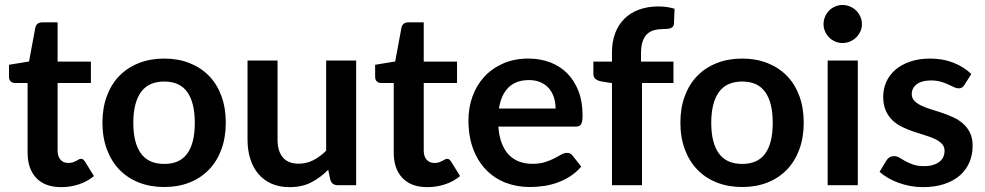

<svg xmlns="http://www.w3.org/2000/svg" viewBox="-20 -762 4054 790"><path d="M232 8Q165 8 129.2 -29.8Q93.5 -67.5 93.5 -134V-420.5H41Q31 -420.5 24 -427Q17 -433.5 17 -446.5V-495.5L99.5 -509L125.5 -649Q128 -659 135 -664.5Q142 -670 153 -670H217V-508.5H354V-420.5H217V-142.5Q217 -118.5 228.8 -105Q240.5 -91.5 261 -91.5Q272.5 -91.5 280.2 -94.2Q288 -97 293.8 -100Q299.5 -103 304 -105.8Q308.5 -108.5 313 -108.5Q318.5 -108.5 322 -105.8Q325.5 -103 329.5 -97.5L366.5 -37.5Q339.5 -15 304.5 -3.5Q269.5 8 232 8Z M656 -521Q713 -521 759.8 -502.5Q806.5 -484 839.8 -450Q873 -416 891 -367Q909 -318 909 -257.5Q909 -196.5 891 -147.5Q873 -98.5 839.8 -64Q806.5 -29.5 759.8 -11Q713 7.5 656 7.5Q598.5 7.5 551.5 -11Q504.5 -29.5 471.2 -64Q438 -98.5 419.8 -147.5Q401.5 -196.5 401.5 -257.5Q401.5 -318 419.8 -367Q438 -416 471.2 -450Q504.5 -484 551.5 -502.5Q598.5 -521 656 -521ZM656 -87.5Q720 -87.5 750.8 -130.5Q781.5 -173.5 781.5 -256.5Q781.5 -339.5 750.8 -383Q720 -426.5 656 -426.5Q591 -426.5 559.8 -382.8Q528.5 -339 528.5 -256.5Q528.5 -174 559.8 -130.8Q591 -87.5 656 -87.5Z M1445.5 -513V0H1370Q1345.5 0 1339 -22.5L1330.5 -63.5Q1299 -31.5 1261 -11.8Q1223 8 1171.5 8Q1129.5 8 1097.2 -6.2Q1065 -20.5 1043 -46.5Q1021 -72.5 1009.8 -108.2Q998.5 -144 998.5 -187V-513H1122V-187Q1122 -140 1143.8 -114.2Q1165.5 -88.5 1209 -88.5Q1241 -88.5 1269 -102.8Q1297 -117 1322 -142V-513Z M1738.5 8Q1671.5 8 1635.8 -29.8Q1600 -67.5 1600 -134V-420.5H1547.5Q1537.5 -420.5 1530.5 -427Q1523.5 -433.5 1523.5 -446.5V-495.5L1606 -509L1632 -649Q1634.5 -659 1641.5 -664.5Q1648.5 -670 1659.5 -670H1723.5V-508.5H1860.5V-420.5H1723.5V-142.5Q1723.5 -118.5 1735.2 -105Q1747 -91.5 1767.5 -91.5Q1779 -91.5 1786.8 -94.2Q1794.5 -97 1800.2 -100Q1806 -103 1810.5 -105.8Q1815 -108.5 1819.5 -108.5Q1825 -108.5 1828.5 -105.8Q1832 -103 1836 -97.5L1873 -37.5Q1846 -15 1811 -3.5Q1776 8 1738.5 8Z M2266 -315.5Q2266 -339.5 2259.2 -360.8Q2252.5 -382 2239 -398Q2225.5 -414 2204.8 -423.2Q2184 -432.5 2156.5 -432.5Q2103 -432.5 2072.2 -402Q2041.5 -371.5 2033 -315.5ZM2030.5 -241Q2033.5 -201.5 2044.5 -172.8Q2055.5 -144 2073.5 -125.2Q2091.5 -106.5 2116.2 -97.2Q2141 -88 2171 -88Q2201 -88 2222.8 -95Q2244.5 -102 2260.8 -110.5Q2277 -119 2289.2 -126Q2301.5 -133 2313 -133Q2328.5 -133 2336 -121.5L2371.5 -76.5Q2351 -52.5 2325.5 -36.2Q2300 -20 2272.2 -10.2Q2244.5 -0.5 2215.8 3.5Q2187 7.5 2160 7.5Q2106.5 7.5 2060.5 -10.2Q2014.5 -28 1980.5 -62.8Q1946.5 -97.5 1927 -148.8Q1907.5 -200 1907.5 -267.5Q1907.5 -320 1924.5 -366.2Q1941.5 -412.5 1973.2 -446.8Q2005 -481 2050.8 -501Q2096.5 -521 2154 -521Q2202.5 -521 2243.5 -505.5Q2284.5 -490 2314 -460.2Q2343.5 -430.5 2360.2 -387.2Q2377 -344 2377 -288.5Q2377 -260.5 2371 -250.8Q2365 -241 2348 -241Z M2498 0V-420L2453.5 -427Q2439 -430 2430.2 -437.2Q2421.5 -444.5 2421.5 -458V-508.5H2498V-546.5Q2498 -590.5 2511.2 -625.5Q2524.5 -660.5 2549.2 -685Q2574 -709.5 2609.5 -722.5Q2645 -735.5 2689.5 -735.5Q2725 -735.5 2755.5 -726L2753 -664Q2752.5 -657 2749 -652.8Q2745.5 -648.5 2739.8 -646.2Q2734 -644 2726.5 -643.2Q2719 -642.5 2710.5 -642.5Q2688.5 -642.5 2671.2 -637.8Q2654 -633 2642 -621.2Q2630 -609.5 2623.8 -590.2Q2617.5 -571 2617.5 -542.5V-508.5H2751V-420.5H2621.5V0Z M3034 -521Q3091 -521 3137.8 -502.5Q3184.5 -484 3217.8 -450Q3251 -416 3269 -367Q3287 -318 3287 -257.5Q3287 -196.5 3269 -147.5Q3251 -98.5 3217.8 -64Q3184.5 -29.5 3137.8 -11Q3091 7.5 3034 7.5Q2976.5 7.5 2929.5 -11Q2882.5 -29.5 2849.2 -64Q2816 -98.5 2797.8 -147.5Q2779.5 -196.5 2779.5 -257.5Q2779.5 -318 2797.8 -367Q2816 -416 2849.2 -450Q2882.5 -484 2929.5 -502.5Q2976.5 -521 3034 -521ZM3034 -87.5Q3098 -87.5 3128.8 -130.5Q3159.5 -173.5 3159.5 -256.5Q3159.5 -339.5 3128.8 -383Q3098 -426.5 3034 -426.5Q2969 -426.5 2937.8 -382.8Q2906.5 -339 2906.5 -256.5Q2906.5 -174 2937.8 -130.8Q2969 -87.5 3034 -87.5Z M3509.5 -513V0H3385.5V-513ZM3526.5 -662.5Q3526.5 -646.5 3520 -632.5Q3513.5 -618.5 3502.8 -608Q3492 -597.5 3477.5 -591.2Q3463 -585 3446.5 -585Q3430.5 -585 3416.2 -591.2Q3402 -597.5 3391.5 -608Q3381 -618.5 3374.8 -632.5Q3368.5 -646.5 3368.5 -662.5Q3368.5 -679 3374.8 -693.5Q3381 -708 3391.5 -718.5Q3402 -729 3416.2 -735.2Q3430.5 -741.5 3446.5 -741.5Q3463 -741.5 3477.5 -735.2Q3492 -729 3502.8 -718.5Q3513.5 -708 3520 -693.5Q3526.5 -679 3526.5 -662.5Z M3948.5 -413Q3943.5 -405 3938 -401.8Q3932.5 -398.5 3924 -398.5Q3915 -398.5 3904.8 -403.5Q3894.5 -408.5 3881 -414.8Q3867.5 -421 3850.2 -426Q3833 -431 3809.5 -431Q3773 -431 3752.2 -415.5Q3731.5 -400 3731.5 -375Q3731.5 -358.5 3742.2 -347.2Q3753 -336 3770.8 -327.5Q3788.5 -319 3811 -312.2Q3833.5 -305.5 3856.8 -297.5Q3880 -289.5 3902.5 -279.2Q3925 -269 3942.8 -253.2Q3960.5 -237.5 3971.2 -215.5Q3982 -193.5 3982 -162.5Q3982 -125.5 3968.8 -94.2Q3955.5 -63 3929.5 -40.2Q3903.5 -17.5 3865.2 -4.8Q3827 8 3777 8Q3750.5 8 3725.2 3.2Q3700 -1.5 3676.8 -10Q3653.5 -18.5 3633.8 -30Q3614 -41.5 3599 -55L3627.5 -102Q3633 -110.5 3640.5 -115Q3648 -119.5 3659.5 -119.5Q3671 -119.5 3681.2 -113Q3691.5 -106.5 3705 -99Q3718.5 -91.5 3736.8 -85Q3755 -78.5 3783 -78.5Q3805 -78.5 3820.8 -83.8Q3836.5 -89 3846.8 -97.5Q3857 -106 3861.8 -117.2Q3866.5 -128.5 3866.5 -140.5Q3866.5 -158.5 3855.8 -170Q3845 -181.5 3827.2 -190Q3809.5 -198.5 3786.8 -205.2Q3764 -212 3740.2 -220Q3716.5 -228 3693.8 -238.8Q3671 -249.5 3653.2 -266Q3635.5 -282.5 3624.8 -306.5Q3614 -330.5 3614 -364.5Q3614 -396 3626.5 -424.5Q3639 -453 3663.2 -474.2Q3687.5 -495.5 3723.8 -508.2Q3760 -521 3807.5 -521Q3860.5 -521 3904 -503.5Q3947.5 -486 3976.5 -457.5Z"/></svg>

Font: LatoLatin
Style: Bold
Weight: 700
Designer: Lukasz Dziedzic with Adam Twardoch and Botio Nikoltchev
Foundry: tyPoland Lukasz Dziedzic
Version: Version 2.015; 2015-08-06; http://www.latofonts.com/